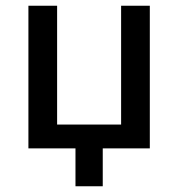

<svg xmlns="http://www.w3.org/2000/svg" viewBox="-20 -517 621 669"><path d="M79 0V-497H179V-83H402V-497H502V0H338V132H243V0Z"/></svg>

Font: Wix Madefor Text Medium
Style: Regular
Weight: 500
Designer: Dalton Maag Ltd
Foundry: Dalton Maag Ltd
Version: Version 3.100